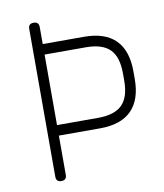

<svg xmlns="http://www.w3.org/2000/svg" viewBox="-74 -694 644 756"><g transform="rotate(-10 247.5 -316.5)"><path d="M111 0Q90 0 90 -21V-612Q90 -633 111 -633Q132 -633 132 -612V-544H297Q380.5 -544 422.8 -501.8Q465 -459.5 465 -376V-346Q465 -263 422.8 -220.5Q380.5 -178 297 -178H132V-21Q132 0 111 0ZM132 -220H297Q362.5 -220 392.8 -250.5Q423 -281 423 -346V-376Q423 -441.5 392.8 -471.8Q362.5 -502 297 -502H132Z"/></g></svg>

Font: Jura Light Light
Style: Regular
Weight: 300
Version: Version 5.106